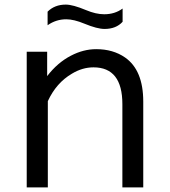

<svg xmlns="http://www.w3.org/2000/svg" viewBox="-20 -790 740 835"><path d="M513.2 -695.3Q484.9 -664.1 434.6 -664.1Q402.8 -664.1 347.2 -687Q301.3 -706.1 268.1 -706.1Q223.6 -706.1 187 -680.2V-739.3Q217.8 -770 266.1 -770Q296.9 -770 354 -746.1Q397 -728 433.1 -728Q479.5 -728 513.2 -752.9ZM185.1 -564.9V-459Q230 -517.6 288.6 -547.9Q342.8 -576.2 398.4 -576.2Q471.7 -576.2 523.9 -540Q603 -484.9 603 -348.1V24.9H512.2V-336.9Q512.2 -497.1 386.7 -497.1Q338.4 -497.1 293 -469.7Q224.6 -429.7 188 -350.1V24.9H96.2V-564.9Z"/></svg>

Font: BIZ UDPGothic
Style: Regular
Weight: 400
Designer: TypeBank Co., Ltd.
Foundry: Morisawa Inc.
Version: Version 1.051